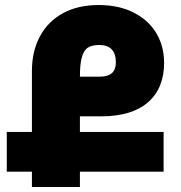

<svg xmlns="http://www.w3.org/2000/svg" viewBox="-20 -744 721 764"><path d="M298 -219H631V-61H298V0H107V-61H7V-219H107V-460Q107 -541 139.5 -600.5Q172 -660 231.5 -692Q291 -724 372 -724Q453 -724 512 -694Q571 -664 602 -612Q633 -560 633 -494Q633 -393 569 -337Q505 -281 381 -281H298ZM298 -439H378Q441 -439 441 -495Q441 -565 375 -565Q347 -565 330.5 -555Q314 -545 306 -517.5Q298 -490 298 -439Z"/></svg>

Font: Noto Sans Armenian Black
Style: Regular
Weight: 900
Designer: Monotype Design team
Foundry: Monotype Imaging Inc.
Version: Version 1.000